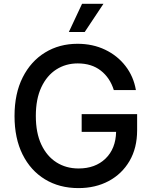

<svg xmlns="http://www.w3.org/2000/svg" viewBox="-20 -964 788 994"><path d="M386.2 9.8Q287.6 9.8 212.9 -35.6Q138.2 -81.1 96.7 -164.6Q55.2 -248 55.2 -363.3Q55.2 -479.5 97.4 -563.2Q139.6 -647 213.4 -692.1Q287.1 -737.3 381.3 -737.3Q460 -737.3 523.9 -706.8Q587.9 -676.3 629.6 -622.3Q671.4 -568.4 683.6 -497.6H569.3Q549.3 -561.5 501.7 -598.6Q454.1 -635.7 382.3 -635.7Q320.8 -635.7 271.7 -604.5Q222.7 -573.2 194.1 -512.5Q165.5 -451.7 165.5 -363.8Q165.5 -275.9 194.1 -215.3Q222.7 -154.8 272.5 -123.3Q322.3 -91.8 386.7 -91.8Q473.1 -91.8 526.1 -142.8Q579.1 -193.8 581.1 -281.2H402.8V-373H689.9V-289.6Q689.9 -197.8 650.6 -130.6Q611.3 -63.5 543 -26.9Q474.6 9.8 386.2 9.8ZM336.4 -798.3 404.8 -944.3H515.6L418.5 -798.3Z"/></svg>

Font: Inter Medium
Style: Regular
Weight: 500
Designer: Rasmus Andersson
Foundry: rsms
Version: Version 4.001;git-9221beed3